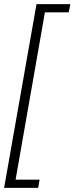

<svg xmlns="http://www.w3.org/2000/svg" viewBox="-21 -755 363 936"><path d="M-1 161H165L172 121H55L198 -695H314L322 -735H157Z"/></svg>

Font: Archivo Thin
Style: Italic
Weight: 100
Italic angle: -10°
Designer: Hector Gatti
Foundry: Omnibus-Type
Version: Version 2.001